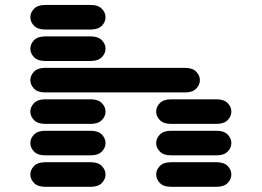

<svg xmlns="http://www.w3.org/2000/svg" viewBox="-20 -756 1040 763"><path d="M159.2 -13.7Q129.9 -13.7 115.2 -28.8Q100.6 -43.9 100.6 -62.5Q100.6 -81.1 115.2 -96.2Q129.9 -111.3 159.2 -111.3H340.8Q370.1 -111.3 384.8 -96.2Q399.4 -81.1 399.4 -62.5Q399.4 -43.9 384.8 -28.8Q370.1 -13.7 340.8 -13.7ZM659.2 -13.7Q629.9 -13.7 615.2 -28.8Q600.6 -43.9 600.6 -62.5Q600.6 -81.1 615.2 -96.2Q629.9 -111.3 659.2 -111.3H840.8Q870.1 -111.3 884.8 -96.2Q899.4 -81.1 899.4 -62.5Q899.4 -43.9 884.8 -28.8Q870.1 -13.7 840.8 -13.7ZM159.2 -138.7Q129.9 -138.7 115.2 -153.8Q100.6 -168.9 100.6 -187.5Q100.6 -206.1 115.2 -221.2Q129.9 -236.3 159.2 -236.3H340.8Q370.1 -236.3 384.8 -221.2Q399.4 -206.1 399.4 -187.5Q399.4 -168.9 384.8 -153.8Q370.1 -138.7 340.8 -138.7ZM659.2 -138.7Q629.9 -138.7 615.2 -153.8Q600.6 -168.9 600.6 -187.5Q600.6 -206.1 615.2 -221.2Q629.9 -236.3 659.2 -236.3H840.8Q870.1 -236.3 884.8 -221.2Q899.4 -206.1 899.4 -187.5Q899.4 -168.9 884.8 -153.8Q870.1 -138.7 840.8 -138.7ZM159.2 -263.7Q129.9 -263.7 115.2 -278.8Q100.6 -293.9 100.6 -312.5Q100.6 -331.1 115.2 -346.2Q129.9 -361.3 159.2 -361.3H340.8Q370.1 -361.3 384.8 -346.2Q399.4 -331.1 399.4 -312.5Q399.4 -293.9 384.8 -278.8Q370.1 -263.7 340.8 -263.7ZM659.2 -263.7Q629.9 -263.7 615.2 -278.8Q600.6 -293.9 600.6 -312.5Q600.6 -331.1 615.2 -346.2Q629.9 -361.3 659.2 -361.3H840.8Q870.1 -361.3 884.8 -346.2Q899.4 -331.1 899.4 -312.5Q899.4 -293.9 884.8 -278.8Q870.1 -263.7 840.8 -263.7ZM159.2 -388.7Q129.9 -388.7 115.2 -403.8Q100.6 -418.9 100.6 -437.5Q100.6 -456.1 115.2 -471.2Q129.9 -486.3 159.2 -486.3H715.8Q745.1 -486.3 759.8 -471.2Q774.4 -456.1 774.4 -437.5Q774.4 -418.9 759.8 -403.8Q745.1 -388.7 715.8 -388.7ZM159.2 -513.7Q129.9 -513.7 115.2 -528.8Q100.6 -543.9 100.6 -562.5Q100.6 -581.1 115.2 -596.2Q129.9 -611.3 159.2 -611.3H340.8Q370.1 -611.3 384.8 -596.2Q399.4 -581.1 399.4 -562.5Q399.4 -543.9 384.8 -528.8Q370.1 -513.7 340.8 -513.7ZM159.2 -638.7Q129.9 -638.7 115.2 -653.8Q100.6 -668.9 100.6 -687.5Q100.6 -706.1 115.2 -721.2Q129.9 -736.3 159.2 -736.3H340.8Q370.1 -736.3 384.8 -721.2Q399.4 -706.1 399.4 -687.5Q399.4 -668.9 384.8 -653.8Q370.1 -638.7 340.8 -638.7Z"/></svg>

Font: Sixtyfour Normal
Style: Regular
Weight: 400
Monospace: yes
Designer: Jens Kutilek
Foundry: Jens Kutilek
Version: Version 2.000